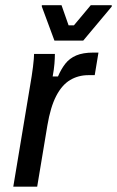

<svg xmlns="http://www.w3.org/2000/svg" viewBox="-20 -703 441 723"><path d="M30 0 93.3 -380Q100 -417.5 104.2 -451.2Q108.3 -485 108.3 -500H186.7Q186.7 -484.2 185 -462.9Q183.3 -441.7 178.3 -415H198.3Q210 -442.5 225.8 -462.9Q241.7 -483.3 267.1 -494.2Q292.5 -505 331.7 -505H350.8L336.7 -420H313.3Q275 -420 244.2 -401.7Q213.3 -383.3 191.7 -341.7Q170 -300 158.3 -230L120 0ZM185 -550 137.5 -678.3V-683.3H211.7L238.3 -607.5H258.3L321.7 -683.3H400.8V-678.3L293.3 -550Z"/></svg>

Font: Familjen Grotesk
Style: Italic
Weight: 400
Italic angle: -9.46201°
Designer: Anders Wikstroem, Jonas Baeckman, Matilda Gysing, Kristian Moeller
Foundry: Familjen STHLM AB
Version: Version 2.000